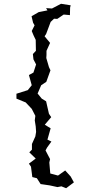

<svg xmlns="http://www.w3.org/2000/svg" viewBox="-20 -784 454 1016"><path d="M116 -242 148 -208 167 -171 164 -147 169 -115 171 -86 167 -62 149 -22V8L135 22L169 55L133 82L144 98L151 153L175 159L195 190L243 197L284 206L305 202L330 212L371 181L354 150L325 118L287 145L246 134L241 76L245 58L221 12L229 -3L252 -35L231 -45L248 -105L217 -124L251 -164L239 -182L224 -248L201 -262L179 -289L198 -333L225 -351L247 -412L239 -429L225 -477L226 -493V-515L245 -557L216 -592L224 -604L248 -668L266 -685L283 -684L317 -707L350 -704L351 -744L354 -756L303 -764L255 -739L224 -741L231 -729L185 -720L147 -698L155 -664L163 -650L148 -620L157 -598L169 -573L170 -515L154 -498L157 -470L171 -443L157 -400L133 -387L148 -333L127 -307L67 -288V-262Z"/></svg>

Font: チョークS
Style: Regular
Weight: 400
Designer: [Stick] Fontworks Inc.
Foundry: [Stick] Fontworks Inc.
Version: Version 1.200;FEAKit 1.0